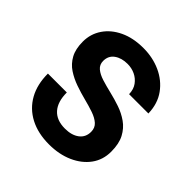

<svg xmlns="http://www.w3.org/2000/svg" viewBox="-188 -862 1027 1027"><g transform="rotate(45 325.0 -349.0)"><path d="M331 12Q247 12 186 -20Q125 -52 92 -111Q59 -170 59 -252H202Q202 -182 235 -145Q268 -108 331 -108Q382 -108 412.5 -131Q443 -154 443 -195Q443 -225 423 -243Q403 -261 369.5 -272.5Q336 -284 296.5 -294Q257 -304 217 -318Q177 -332 143.5 -354Q110 -376 90 -412.5Q70 -449 70 -505Q70 -563 101.5 -609.5Q133 -656 190 -683Q247 -710 324 -710Q395 -710 454.5 -683Q514 -656 551 -605Q588 -554 590 -481H444Q443 -517 425.5 -541Q408 -565 381.5 -577.5Q355 -590 324 -590Q279 -590 249.5 -569Q220 -548 220 -509Q220 -481 240 -464Q260 -447 293.5 -436.5Q327 -426 367 -416.5Q407 -407 446.5 -393.5Q486 -380 519.5 -356.5Q553 -333 573.5 -294.5Q594 -256 594 -196Q594 -134 560 -87.5Q526 -41 466.5 -14.5Q407 12 331 12Z"/></g></svg>

Font: Azeret Mono SemiBold
Style: Regular
Weight: 600
Designer: Martin Vácha
Foundry: Displaay
Version: Version 1.002